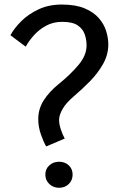

<svg xmlns="http://www.w3.org/2000/svg" viewBox="-20 -840 538 866"><path d="M188.5 -179.5Q177.5 -197 165 -232.2Q152.5 -267.5 152.5 -302.5Q152.5 -348.5 177 -387.2Q201.5 -426 246 -462Q298 -504 334.2 -547.2Q370.5 -590.5 370.5 -635.5Q370.5 -660.5 362.2 -685Q354 -709.5 330.5 -725.5Q307 -741.5 260.5 -741.5Q219.5 -741.5 187 -723.5Q154.5 -705.5 131.8 -679.5Q109 -653.5 96 -629.5L27 -681Q43.5 -712 75.5 -744Q107.5 -776 153.8 -797.8Q200 -819.5 258.5 -819.5Q320.5 -819.5 361.2 -802.5Q402 -785.5 425.5 -758.5Q449 -731.5 458.8 -700Q468.5 -668.5 468.5 -640Q468.5 -593.5 445.2 -552Q422 -510.5 386.5 -474.2Q351 -438 314.5 -407Q278.5 -376.5 262.5 -348.8Q246.5 -321 246.5 -299Q246.5 -279.5 254.8 -255Q263 -230.5 272 -215ZM246.5 7Q220.5 7 202.5 -10Q184.5 -27 184.5 -52.5Q184.5 -78 202.5 -94.2Q220.5 -110.5 246.5 -110.5Q273 -110.5 290.2 -94.2Q307.5 -78 307.5 -52.5Q307.5 -27 290.2 -10Q273 7 246.5 7Z"/></svg>

Font: Junction Medium
Style: Regular
Weight: 500
Designer: Caroline Hadilaksono
Foundry: Caroline Hadilaksono, Tyler Finck, The League of Moveable Type
Version: Version 2.000; ttfautohint (v1.8.3)